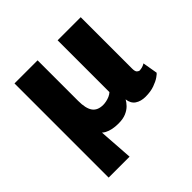

<svg xmlns="http://www.w3.org/2000/svg" viewBox="-189 -720 1064 1064"><g transform="rotate(-45 343.5 -188.0)"><path d="M73 181V-557H254V-239Q254 -180 273.5 -152.5Q293 -125 337 -125Q348 -125 361.5 -127.8Q375 -130.5 388.2 -136.2Q401.5 -142 411 -151V-557H592V-154Q592 -131.5 600 -124.2Q608 -117 616 -117Q620.5 -117 632 -119.5Q643.5 -122 657 -130L672 -42Q669 -37 651.8 -24.8Q634.5 -12.5 604.8 -1.8Q575 9 535 9Q498.5 9 474.2 -7.5Q450 -24 446 -59Q438 -44 423 -28.5Q408 -13 383.8 -2.5Q359.5 8 324 8Q272.5 8 240 -9.5Q231 -14.5 223 -21.5L237 181Z"/></g></svg>

Font: Koeln Type Sans ExtraBold
Style: Regular
Weight: 800
Designer: Eben Sorkin
Foundry: Eben Sorkin
Version: Version 2.001